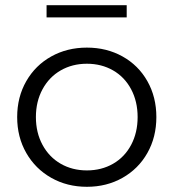

<svg xmlns="http://www.w3.org/2000/svg" viewBox="-20 -713 667 738"><path d="M46 -263Q46 -340 81 -401Q116 -462 177 -496Q238 -530 314 -530Q390 -530 451 -496Q512 -462 546.5 -401Q581 -340 581 -263Q581 -186 546.5 -125Q512 -64 451 -29.5Q390 5 314 5Q238 5 177 -29.5Q116 -64 81 -125Q46 -186 46 -263ZM509 -263Q509 -323 484 -370Q459 -417 414.5 -442.5Q370 -468 314 -468Q258 -468 213.5 -442.5Q169 -417 143.5 -370Q118 -323 118 -263Q118 -203 143.5 -156Q169 -109 213.5 -83.5Q258 -58 314 -58Q370 -58 414.5 -83.5Q459 -109 484 -156Q509 -203 509 -263ZM159 -693H467V-646H159Z"/></svg>

Font: Idrija
Style: Regular
Weight: 400
Designer: Julieta Ulanovsky
Foundry: Julieta Ulanovsky
Version: Version 7.200